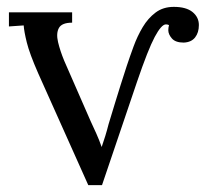

<svg xmlns="http://www.w3.org/2000/svg" viewBox="-20 -536 599 559"><path d="M237 3 91 -323Q66 -380 58 -412.5Q50 -445 49 -462L6 -459V-500H190V-470Q160 -470 151.5 -454.5Q143 -439 149 -413.5Q155 -388 167 -359L244 -183Q252 -166 260.5 -147Q269 -128 276 -108Q281 -122 286.5 -140Q292 -158 296 -174Q307 -210 315 -236.5Q323 -263 331 -288Q339 -313 349 -344Q358 -371 369 -401Q380 -431 395.5 -457Q411 -483 433 -499.5Q455 -516 486 -516Q522 -516 540.5 -501Q559 -486 559 -463Q559 -441 548 -427Q537 -413 515 -412Q491 -412 480.5 -424Q470 -436 470 -448Q470 -455 472 -463Q468 -465 463 -465Q450 -465 430.5 -428.5Q411 -392 379 -298L277 3Z"/></svg>

Font: Lora
Style: Regular
Weight: 400
Designer: Olga Karpushina, Alexei Vanyashin (Cyrillic)
Foundry: Cyreal
Version: Version 3.005; ttfautohint (v1.8.4.7-5d5b)